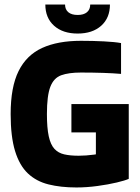

<svg xmlns="http://www.w3.org/2000/svg" viewBox="-20 -817 618 847"><path d="M403 -28V-318H548V-28ZM512 -164 548 -28Q533 -21 495.5 -12Q458 -3 410 3.5Q362 10 317 10Q248 10 194 -3.5Q140 -17 103 -52Q66 -87 46.5 -150.5Q27 -214 27 -314Q27 -433 62 -503.5Q97 -574 166 -605.5Q235 -637 337 -637Q390 -637 438.5 -634.5Q487 -632 514 -627V-491Q480 -494 434 -495.5Q388 -497 337 -497Q283 -497 250 -485Q217 -473 202 -434Q187 -395 187 -314Q187 -253 195 -216Q203 -179 220 -160.5Q237 -142 263.5 -136Q290 -130 327 -130Q359 -130 396 -135Q433 -140 465 -148Q497 -156 512 -164ZM295 -233V-358H548V-233ZM465 -797Q465 -738 426.5 -703.5Q388 -669 322.5 -669Q257 -669 218.5 -703.5Q180 -738 180 -797H267Q267 -775 281.5 -763Q295.9 -751 322.8 -751Q349 -751 363.5 -763Q378 -775 378 -797Z"/></svg>

Font: Blinker
Style: Regular
Weight: 400
Designer: Juergen Huber
Foundry: supertype
Version: 1.017